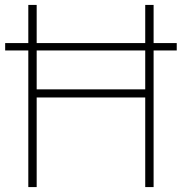

<svg xmlns="http://www.w3.org/2000/svg" viewBox="-20 -760 739 780"><path d="M1 -555V-585H698V-555ZM95 0V-740H129V-397H570V-740H604V0H570V-364H129V0Z"/></svg>

Font: Encode Sans SC Thin
Style: Regular
Weight: 250
Designer: Multiple Designers
Foundry: Impallari Type
Version: Version 3.002